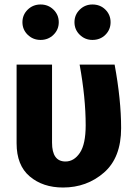

<svg xmlns="http://www.w3.org/2000/svg" viewBox="-20 -819 602 856"><path d="M103.5 -776Q127 -799 161 -799Q195 -799 218.5 -776Q242 -753 242 -720Q242 -687 218.5 -664Q195 -641 161 -641Q127 -641 103.5 -664Q80 -687 80 -720Q80 -753 103.5 -776ZM392 -799Q427 -799 450 -776Q473 -753 473 -720Q473 -687 450 -664Q427 -641 392 -641Q359 -641 335.5 -664Q312 -687 312 -720Q312 -753 335.5 -776Q359 -799 392 -799ZM491 -531Q520 -374 520 -248Q520 -116 443.5 -49.5Q367 17 261 17Q171 17 112.5 -32.5Q54 -82 54 -180V-531H212V-183Q212 -99 272 -99Q310 -99 336 -137.5Q362 -176 362 -261Q362 -383 335 -531Z"/></svg>

Font: Fira Sans
Style: Bold
Weight: 700
Designer: bBox Type GmbH & Carrois Corporate GbR & Edenspiekermann AG
Foundry: bBox Type GmbH & Carrois Corporate GbR & Edenspiekermann AG
Version: Version 4.301;PS 004.301;hotconv 1.0.88;makeotf.lib2.5.64775